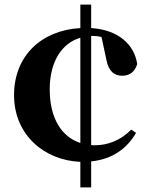

<svg xmlns="http://www.w3.org/2000/svg" viewBox="-20 -762 648 834"><path d="M329 -141C249 -167 196 -246 196 -374C196 -496 250 -575 329 -598ZM376 -606H382C395 -606 407 -605 421 -601L442 -503C452 -450 478 -433 511 -433C543 -433 566 -450 576 -484C563 -571 491 -633 376 -640V-742H329V-640C162 -631 41 -521 41 -349C41 -175 174 -65 329 -59V52H376V-61C468 -70 532 -117 571 -185L550 -199C503 -151 446 -131 392 -131C387 -131 381 -131 376 -132Z"/></svg>

Font: Noto Serif KR Black
Style: Regular
Weight: 900
Version: Version 1.001;PS 1.001;hotconv 16.6.54;makeotf.lib2.5.65590